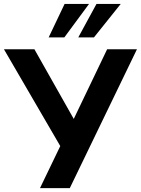

<svg xmlns="http://www.w3.org/2000/svg" viewBox="-40 -974 728 994"><path d="M321.3 0 668.9 -718.8H514.6L341.8 -358.4L138.2 -718.8H-19.5L272 -217.8L167 0ZM293 -780.3 420.9 -953.6H294.4L211.9 -780.3ZM446.3 -780.3 585 -953.6H459.5L365.2 -780.3Z"/></svg>

Font: Winston
Style: Bold
Weight: 700
Designer: Vernon Adams, Kim Jin-seong, David Berlow, Cristiano Sobral
Foundry: The Winston Project Authors
Version: Version 3.004